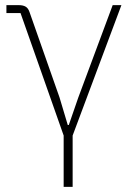

<svg xmlns="http://www.w3.org/2000/svg" viewBox="-20 -528 517 748"><path d="M228 0 60 -477H5V-508H53Q70 -508 80 -502Q90 -496 95 -481L212 -148L244 -41H248L285 -148L419 -508H453L263 0V200H228Z"/></svg>

Font: IBM Plex Sans ExtLt
Style: Regular
Weight: 200
Designer: Mike Abbink, Paul van der Laan, Pieter van Rosmalen
Foundry: Bold Monday
Version: Version 3.005